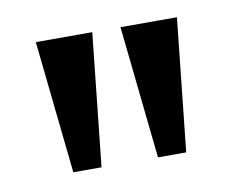

<svg xmlns="http://www.w3.org/2000/svg" viewBox="-41 -750 412 335"><g transform="rotate(-10 165.0 -582.5)"><path d="M215 -465 190 -700H290L265 -465ZM65 -465 40 -700H140L115 -465Z"/></g></svg>

Font: Cuprum
Style: Regular
Weight: 400
Designer: Jovanny Lemonad
Foundry: Jovanny Lemonad
Version: Version 3.000